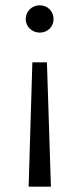

<svg xmlns="http://www.w3.org/2000/svg" viewBox="-20 -550 300 724"><path d="M130 -530C100 -530 77 -507 77 -478C77 -450 100 -427 130 -427C160 -427 182 -450 182 -478C182 -507 160 -530 130 -530ZM157 -315H102L88 154H172Z"/></svg>

Font: Montserrat Lite
Style: Regular
Weight: 400
Designer: Julieta Ulanovsky
Foundry: Julieta Ulanovsky
Version: Version 7.200;PS 007.200;hotconv 1.0.88;makeotf.lib2.5.64775